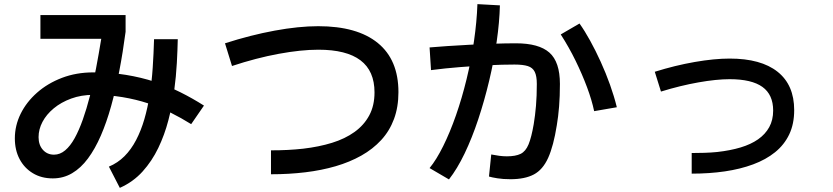

<svg xmlns="http://www.w3.org/2000/svg" viewBox="-20 -827 4040 931"><path d="M236 38Q181 38 139.5 13Q98 -12 75 -55.5Q52 -99 52 -156Q52 -218 80 -275Q108 -332 159.5 -377.5Q211 -423 280.5 -449.5Q350 -476 432 -476Q517 -476 590.5 -464Q664 -452 730 -430.5Q796 -409 855 -379.5Q914 -350 969 -315L907 -225Q859 -255 807 -281Q755 -307 697.5 -326Q640 -345 574 -356Q508 -367 432 -367Q374 -367 325 -349Q276 -331 240.5 -301.5Q205 -272 186 -236Q167 -200 167 -162Q167 -124 188 -100.5Q209 -77 242 -77Q271 -77 296 -98Q321 -119 342 -157Q363 -195 381.5 -247Q400 -299 416 -361.5Q432 -424 445.5 -494.5Q459 -565 471 -639H176V-754H589V-673Q576 -574 558.5 -483Q541 -392 519 -313Q497 -234 469 -169.5Q441 -105 406.5 -58.5Q372 -12 329.5 13Q287 38 236 38ZM561 84 508 -19Q551 -37 583.5 -69.5Q616 -102 640 -148Q664 -194 680 -249Q696 -304 706 -367.5Q716 -431 720.5 -499Q725 -567 727 -637H842Q841 -587 837.5 -522Q834 -457 824.5 -386Q815 -315 796.5 -244Q778 -173 747.5 -109.5Q717 -46 671.5 4.5Q626 55 561 84Z M1294 18V-98Q1337 -98 1375.5 -100Q1414 -102 1450 -106Q1527 -115 1590 -134.5Q1653 -154 1699 -187Q1745 -220 1770.5 -267.5Q1796 -315 1796 -379Q1796 -483 1728 -534.5Q1660 -586 1524 -586Q1440 -586 1331.5 -566Q1223 -546 1105 -507L1071 -617Q1195 -657 1312 -678.5Q1429 -700 1523 -700Q1712 -700 1812 -618.5Q1912 -537 1912 -380Q1912 -308 1890.5 -250Q1869 -192 1828.5 -148Q1788 -104 1732 -72.5Q1676 -41 1607.5 -21Q1539 -1 1460 8.5Q1381 18 1294 18Z M2455 42Q2419 42 2391.5 37.5Q2364 33 2351 29L2362 -78Q2382 -74 2401 -71.5Q2420 -69 2438 -69Q2480 -69 2504.5 -81Q2529 -93 2543 -127Q2557 -161 2568 -225Q2575 -267 2579 -314.5Q2583 -362 2583 -420Q2583 -458 2573 -478.5Q2563 -499 2539.5 -506.5Q2516 -514 2475 -514Q2414 -514 2346.5 -510.5Q2279 -507 2209 -501.5Q2139 -496 2070 -487L2063 -597Q2097 -600 2148 -603.5Q2199 -607 2257.5 -610Q2316 -613 2374 -615Q2432 -617 2482 -617Q2593 -617 2644 -572Q2695 -527 2695 -420Q2695 -360 2691 -310.5Q2687 -261 2680 -220Q2664 -119 2638 -61.5Q2612 -4 2568.5 19Q2525 42 2455 42ZM2157 43 2063 -12Q2096 -52 2129 -118.5Q2162 -185 2191 -268Q2220 -351 2242.5 -443.5Q2265 -536 2278.5 -629Q2292 -722 2295 -807L2404 -801Q2402 -720 2388.5 -626Q2375 -532 2352 -435.5Q2329 -339 2299 -248.5Q2269 -158 2233 -83Q2197 -8 2157 43ZM2861 -288Q2850 -341 2826.5 -404Q2803 -467 2771 -532.5Q2739 -598 2699 -660L2790 -713Q2815 -678 2841.5 -630Q2868 -582 2893 -527Q2918 -472 2938 -416Q2958 -360 2971 -307Z M3334 15V-85Q3362 -85 3395.5 -86Q3429 -87 3458 -90Q3521 -97 3571 -112Q3621 -127 3656 -151.5Q3691 -176 3710 -210.5Q3729 -245 3729 -291Q3729 -368 3677 -405.5Q3625 -443 3518 -443Q3454 -443 3366.5 -427.5Q3279 -412 3185 -383L3155 -479Q3254 -510 3349 -526.5Q3444 -543 3518 -543Q3670 -543 3750.5 -479Q3831 -415 3831 -293Q3831 -226 3807 -175.5Q3783 -125 3738.5 -89Q3694 -53 3632 -30Q3570 -7 3495 4Q3420 15 3334 15Z"/></svg>

Font: Murecho Thin Medium
Style: Regular
Weight: 500
Version: Version 1.010